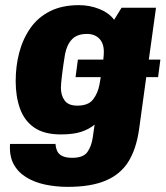

<svg xmlns="http://www.w3.org/2000/svg" viewBox="-20 -541 644 747"><path d="M244 186Q197 186 155 177Q113 168 81 148Q49 128 32.5 96.5Q16 65 19 19H196Q197 34 202.5 46.5Q208 59 222.5 66Q237 73 261 73Q304 73 320 50.5Q336 28 341 -7L348 -56Q326 -38 295.5 -28Q265 -18 216 -18Q152 -18 113.5 -44.5Q75 -71 58 -118Q41 -165 41 -225Q41 -284 55 -337Q69 -390 98.5 -432Q128 -474 175 -497.5Q222 -521 287 -521Q329 -521 366.5 -506Q404 -491 424 -464L453 -511H587L559 -309H604L595 -241H549L521 -37Q510 39 479.5 88Q449 137 391.5 161.5Q334 186 244 186ZM274 -241 283 -309H382Q384 -329 384 -339Q384 -373 366 -391Q348 -409 318 -409Q280 -409 260 -388Q240 -367 233 -330Q226 -288 221.5 -251Q217 -214 217 -199Q217 -170 231.5 -150Q246 -130 281 -130Q324 -130 342.5 -154.5Q361 -179 367 -212Q370 -227 372 -241Z"/></svg>

Font: Chivo Mono Medium ExtraBold
Style: Italic
Weight: 800
Italic angle: -8.05°
Monospace: yes
Version: Version 1.008